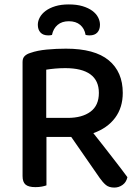

<svg xmlns="http://www.w3.org/2000/svg" viewBox="-20 -840 634 868"><path d="M190 -2Q182 1 169 3.5Q156 6 140 6Q109 6 95.5 -5.5Q82 -17 82 -44V-560Q82 -577 91.5 -586.5Q101 -596 118 -601Q149 -612 192 -616Q235 -620 278 -620Q408 -620 471.5 -567.5Q535 -515 535 -420Q535 -354 500.5 -307.5Q466 -261 402 -238Q426 -208 449 -178.5Q472 -149 492.5 -122.5Q513 -96 529.5 -74.5Q546 -53 556 -39Q551 -16 534 -4Q517 8 497 8Q473 8 459 -3.5Q445 -15 431 -35L302 -221H190ZM286 -307Q351 -307 389 -335Q427 -363 427 -420Q427 -476 388.5 -504Q350 -532 275 -532Q252 -532 229.5 -530Q207 -528 189 -525V-307ZM291 -744Q260 -744 240.5 -727.5Q221 -711 215 -682Q211 -681 207 -680.5Q203 -680 198 -680Q175 -680 163 -693Q151 -706 151 -728Q151 -745 160 -761.5Q169 -778 186.5 -791Q204 -804 230 -812Q256 -820 291 -820Q327 -820 353.5 -812Q380 -804 397.5 -791Q415 -778 423.5 -761.5Q432 -745 432 -728Q432 -706 420 -693Q408 -680 385 -680Q377 -680 367 -682Q362 -711 342.5 -727.5Q323 -744 291 -744Z"/></svg>

Font: Baloo Paaji 2 Medium
Style: Regular
Weight: 500
Designer: Shuchita Grover, Noopur Datye and Ek Type
Foundry: Ek Type
Version: Version 1.640;hotconv 1.0.111;makeotfexe 2.5.65597; ttfautoh